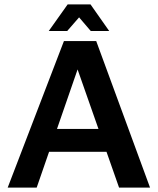

<svg xmlns="http://www.w3.org/2000/svg" viewBox="-20 -854 718 874"><path d="M15 0 271 -667H418L663 0H522L304 -621L364 -627L147 0ZM150 -163 183 -267H493L505 -163ZM202 -713 288 -834H392L477 -713H393L340 -775L286 -713Z"/></svg>

Font: Maven Pro SemiBold
Style: Regular
Weight: 600
Designer: Joe Prince
Foundry: Joe Prince
Version: Version 2.103